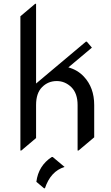

<svg xmlns="http://www.w3.org/2000/svg" viewBox="-20 -777 587 1016"><path d="M253.9 53.7Q253.9 53.7 258.8 53.7L321.8 106.4Q248 128.9 217.8 219.2H212.9L172.4 185.1Q183.1 100.1 253.9 53.7ZM87.9 19.5V-690.9L166 -756.8H170.9V-335L434.6 -556.6H439.5L466.3 -524.9L341.8 -420.4Q390.6 -407.2 423.8 -371.6Q478.5 -313.5 478.5 -221.2V-50.3L395.5 19.5H390.6V-221.2Q390.6 -282.7 357.9 -315.4Q324.2 -348.1 280.3 -348.1Q234.4 -348.1 202.6 -315.9Q170.9 -284.2 170.9 -221.2V-46.4L92.8 19.5Z"/></svg>

Font: Gothica
Style: Book
Weight: 400
Designer: Wojciech Kalinowski "wmk69" (wmk69@o2.pl)
Foundry: Wojciech Kalinowski "wmk69" (wmk69@o2.pl)
Version: Version 2.1.0; 2021-05-14